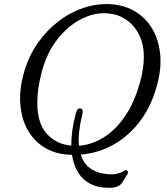

<svg xmlns="http://www.w3.org/2000/svg" viewBox="-20 -734 809 929"><path d="M518.5 -713.5Q583 -709 633.2 -679Q683.5 -649 714.8 -598Q746 -547 754.2 -479.2Q762.5 -411.5 742.5 -332.5Q716.5 -228 661.5 -153Q606.5 -78 531.5 -35.5Q456.5 7 370.5 14Q383.5 55 412.2 77.2Q441 99.5 480.5 106Q520 112.5 542.2 107.5Q564.5 102.5 575.5 95.5Q586.5 88.5 591.5 89.5Q596 90 598.5 95.8Q601 101.5 596.5 108.5L571.5 149Q562.5 163.5 542.2 170.5Q522 177.5 477.5 173Q418.5 167 379 127.2Q339.5 87.5 328.5 15Q318 15 307 14Q242 9.5 192 -22.2Q142 -54 112.5 -108Q83 -162 78 -233.8Q73 -305.5 98 -390Q120 -464.5 162.8 -525.8Q205.5 -587 262.8 -630.8Q320 -674.5 385.5 -696.2Q451 -718 518.5 -713.5ZM347 -185.5Q349.5 -195 354.2 -203Q359 -211 369 -209.5Q385 -207 378 -180Q367 -134 363 -96.5Q359 -59 362 -29Q422 -33 479.5 -67.8Q537 -102.5 583.5 -169.5Q630 -236.5 658 -338Q667.5 -372.5 671.8 -403Q676 -433.5 676 -460Q675.5 -522.5 652.2 -567.8Q629 -613 590.2 -639Q551.5 -665 504 -669Q439 -675.5 373.8 -642.2Q308.5 -609 257 -543Q205.5 -477 181.5 -384Q170 -340.5 165 -303.2Q160 -266 160.5 -234Q161 -136.5 207.2 -86Q253.5 -35.5 325 -29.5Q324.5 -63 329.8 -102Q335 -141 347 -185.5Z"/></svg>

Font: Fraunces 9pt SuperSoft Light
Style: Italic
Weight: 300
Italic angle: -16°
Version: Version 1.000;[b76b70a41]